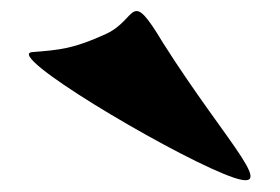

<svg xmlns="http://www.w3.org/2000/svg" viewBox="-20 -390 494 339"><path d="M37 -298C-13 -294 265 -128 375 -83C485 -38 384 -131 268 -314C208 -414 224 -356 167 -330C110 -304 87 -302 37 -298Z"/></svg>

Font: Interstorm
Style: Regular
Weight: 400
Version: Version 0.7